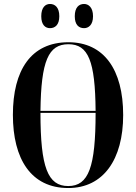

<svg xmlns="http://www.w3.org/2000/svg" viewBox="-20 -938 686 968"><path d="M404 -796C426 -796 449 -812 449 -856C449 -901 426 -918 404 -918C378 -918 357 -901 357 -856C357 -812 378 -796 404 -796ZM232 -796C257 -796 279 -812 279 -856C279 -901 257 -918 232 -918C209 -918 188 -901 188 -856C188 -812 209 -796 232 -796ZM324 10C501 10 601 -134 601 -358C601 -587 504 -725 325 -725C136 -725 45 -584 45 -359C45 -137 136 10 324 10ZM462 -379H184C187 -631 224 -715 325 -715C425 -715 460 -631 462 -379ZM324 0C221 0 184 -94 184 -369H462C462 -96 427 0 324 0Z"/></svg>

Font: Noto Serif Display ExtraCondensed
Style: Bold
Weight: 700
Width: 2
Designer: Monotype Design Team
Foundry: Monotype Imaging Inc.
Version: Version 2.009